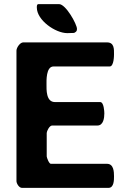

<svg xmlns="http://www.w3.org/2000/svg" viewBox="-20 -913 602 933"><path d="M534 -650C534 -673 536 -707 500 -707H93C77 -707 60 -681 60 -667V-33C60 -22 72 0 87 0H507C535 0 534 -41 534 -57C534 -77 533 -117 500 -117H227C218 -117 207 -148 207 -153V-267C207 -275 220 -303 233 -303H453C483 -303 487 -341 487 -362C487 -370 485 -417 467 -417H247C203 -417 206 -479 206 -503C206 -519 203 -590 240 -590H513C534 -590 534 -644 534 -650ZM159 -876C159 -815 249 -752 307 -752C312 -752 335 -753 340 -753C352 -759 354 -763 354 -773C354 -795 300 -893 267 -893H167C158 -893 159 -880 159 -876Z"/></svg>

Font: Asimov Print
Style: C
Weight: 500
Designer: Google
Version: Version 2.000980: 2014